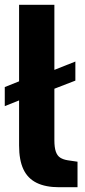

<svg xmlns="http://www.w3.org/2000/svg" viewBox="-23 -783 356 805"><path d="M-3 -338V-418L57 -442L205 -490L293 -525V-445L205 -411L57 -362ZM225 2Q168 2 130.5 -16.5Q93 -35 75 -73.5Q57 -112 57 -173V-763H205V-195Q205 -165 211 -147.5Q217 -130 229.5 -122Q242 -114 261 -111L302 -105V2Z"/></svg>

Font: Exo Thin
Style: Bold
Weight: 700
Version: Version 2.000